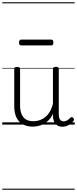

<svg xmlns="http://www.w3.org/2000/svg" viewBox="-20 -1111 686 1712"><path d="M270 18Q222 18 185 -1.5Q148 -21 127.5 -61.5Q107 -102 107 -166V-496Q107 -505 113 -509.5Q119 -514 132 -514Q146 -514 152.5 -509.5Q159 -505 159 -496V-171Q159 -127 171.5 -95.5Q184 -64 210 -47Q236 -30 277 -30Q306 -30 333 -39Q360 -48 383 -66.5Q406 -85 424 -115Q442 -145 452 -186V-496Q452 -506 458.5 -510.5Q465 -515 479 -515Q492 -515 498 -510.5Q504 -506 504 -496V-93Q504 -73 508.5 -58.5Q513 -44 523 -36.5Q533 -29 547 -29Q557 -29 567 -32.5Q577 -36 587 -43Q597 -50 607 -61Q613 -67 620 -66.5Q627 -66 633 -59Q638 -54 639.5 -47Q641 -40 636 -34Q625 -19 609 -7Q593 5 575 12Q557 19 537 19Q517 19 502 13Q487 7 476 -5Q465 -17 459 -35Q453 -53 452 -76V-97Q437 -63 415.5 -41Q394 -19 370 -6Q346 7 320.5 12.5Q295 18 270 18ZM169 -706Q158 -706 154 -712.5Q150 -719 150 -731Q150 -744 154 -751Q158 -758 169 -758H437Q448 -758 452 -751Q456 -744 456 -731Q456 -719 452 -712.5Q448 -706 437 -706ZM0 571H646V581H0ZM0 -20H646V0H0ZM0 -505H646V-500H0ZM0 -1091H646V-1081H0Z"/></svg>

Font: Playwrite PT Guides
Style: Regular
Weight: 400
Designer: Veronika Burian, José Scaglione
Foundry: TypeTogether
Version: Version 1.003